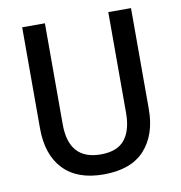

<svg xmlns="http://www.w3.org/2000/svg" viewBox="-81 -789 824 874"><g transform="rotate(-10 331.0 -352.0)"><path d="M582 -247Q582 -129 519 -59.5Q456 10 329 10Q207 10 143 -57.5Q79 -125 79 -247V-714H184V-247Q184 -82 332 -82Q408 -82 442.5 -125Q477 -168 477 -248V-714H582Z"/></g></svg>

Font: Noto Sans Georgian SemiCondensed Medium
Style: Regular
Weight: 500
Width: 4
Designer: Monotype Design Team, Akaki Razmadze
Foundry: Google LLC
Version: Version 2.005; ttfautohint (v1.8.4.7-5d5b)